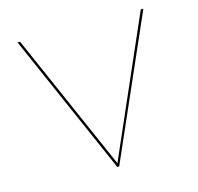

<svg xmlns="http://www.w3.org/2000/svg" viewBox="-98 -762 894 865"><g transform="rotate(-15 349.5 -329.0)"><path d="M643 -658 354 0H345L56 -658H68L350 -16L631 -658Z"/></g></svg>

Font: Ysabeau Hairline
Style: Regular
Weight: 100
Designer: Christian Thalmann (Catharsis Fonts)
Version: Version 0.003